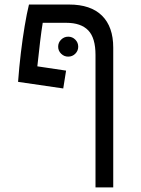

<svg xmlns="http://www.w3.org/2000/svg" viewBox="-20 -606 626 851"><path d="M403.3 224.6V-362.3Q403.3 -438 371.1 -471.4Q338.9 -504.9 273.4 -504.9H169.4Q163.6 -470.2 157.7 -420.9Q151.9 -371.6 145.5 -312L272.9 -293L260.3 -213.9L60.1 -243.2Q64.9 -308.6 72.5 -372.1Q80.1 -435.5 89.4 -490.7Q98.6 -545.9 108.4 -585.9H286.1Q382.3 -585.9 432.1 -536.6Q481.9 -487.3 481.9 -395V224.6ZM282.2 -355Q264.2 -355 251 -367.9Q237.8 -380.9 237.8 -398.9Q237.8 -417.5 251 -430.4Q264.2 -443.4 282.2 -443.4Q300.8 -443.4 313.7 -430.4Q326.7 -417.5 326.7 -398.9Q326.7 -380.9 313.7 -367.9Q300.8 -355 282.2 -355Z"/></svg>

Font: Cascadia Code PL SemiLight
Style: Regular
Weight: 350
Monospace: yes
Designer: Aaron Bell
Foundry: Saja Typeworks
Version: Version 2404.023; ttfautohint (v1.8.4)